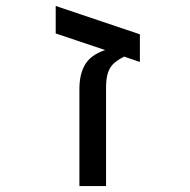

<svg xmlns="http://www.w3.org/2000/svg" viewBox="-20 -628 640 648"><path d="M452.1 -512.2V-418.9L398.9 -437Q370.1 -421.9 358.9 -408.7Q347.7 -395.5 342.8 -377.2Q337.9 -358.9 337.9 -331.1V0H248V-327.1Q248 -378.9 267.8 -411.1Q287.6 -443.4 335 -459L168 -515.1V-607.9Z"/></svg>

Font: Cousine
Style: Regular
Weight: 400
Monospace: yes
Designer: Steve Matteson
Foundry: Monotype Imaging Inc.
Version: Version 1.21